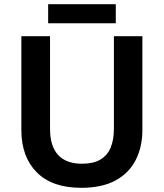

<svg xmlns="http://www.w3.org/2000/svg" viewBox="-20 -887 783 917"><path d="M660 -266Q660 -185 628 -122.5Q596 -60 531.5 -25Q467 10 368 10Q229 10 155.5 -64Q82 -138 82 -266V-714H219V-271Q219 -189 257.5 -147Q296 -105 372 -105Q426 -105 459.5 -125Q493 -145 508.5 -182Q524 -219 524 -272V-714H660ZM533 -867V-776H210V-867Z"/></svg>

Font: Noto Sans Oriya SemiBold
Style: Regular
Weight: 600
Version: Version 2.003